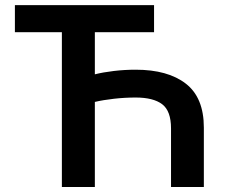

<svg xmlns="http://www.w3.org/2000/svg" viewBox="-20 -748 929 768"><path d="M596.2 -727.5V-619.1H359.4V-450.7Q392.1 -459 435.3 -464.1Q478.5 -469.2 522.5 -469.2Q651.4 -469.2 723.4 -413.3Q795.4 -357.4 795.4 -237.3V0H664.1V-234.4Q664.1 -304.2 628.7 -331.1Q593.3 -357.9 522.5 -357.9Q479.5 -357.9 436 -353Q392.6 -348.1 359.4 -340.3V0H227.5V-619.1H39.6V-727.5Z"/></svg>

Font: Inter Semi Bold
Style: Regular
Weight: 600
Designer: Rasmus Andersson
Foundry: rsms
Version: Version 4.000;git-e0f93cc